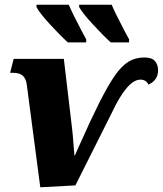

<svg xmlns="http://www.w3.org/2000/svg" viewBox="-20 -786 691 815"><path d="M94 -424Q91 -451 77.5 -464Q64 -477 34 -477H23L38 -536H251L286 -240Q288 -227 293 -161L296 -126H298L307 -147Q337 -214 360 -264L402 -351Q440 -426 468.5 -466.5Q497 -507 526 -524.5Q555 -542 593 -542Q625 -542 638 -526.5Q651 -511 651 -488Q651 -445 610 -427Q600 -448 576 -448Q521 -448 455 -308L300 1L151 9ZM135 -756V-766H272Q286 -732 327 -654L346 -619V-606H268Q234 -637 190.5 -684.5Q147 -732 135 -756ZM316 -756V-766H454Q468 -732 509 -654L528 -619V-606H450Q416 -637 372.5 -684.5Q329 -732 316 -756Z"/></svg>

Font: Noto Serif NarrowBlack
Style: Italic
Weight: 900
Width: 4
Italic angle: -12°
Designer: Monotype Design Team
Foundry: Monotype Imaging Inc.
Version: Version 1.001